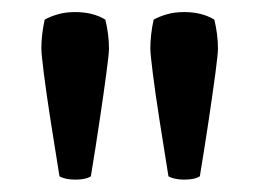

<svg xmlns="http://www.w3.org/2000/svg" viewBox="-20 -784 430 318"><path d="M229 -703.5Q229 -726.5 234.5 -751.5Q244.5 -757 257 -760.5Q269.5 -764 285 -764Q314.5 -764 335 -751.5Q341 -726.5 341 -703.5Q341 -695 336.8 -663Q332.5 -631 325.8 -585.8Q319 -540.5 311 -492Q302.5 -486.5 285.5 -486.5Q268.5 -486.5 259 -492Q251 -541 244 -586.2Q237 -631.5 233 -663.2Q229 -695 229 -703.5ZM48.5 -703.5Q48.5 -726.5 54 -751.5Q64 -757 76.5 -760.5Q89 -764 104.5 -764Q134 -764 154.5 -751.5Q160.5 -726.5 160.5 -703.5Q160.5 -695 156.2 -663Q152 -631 145.2 -585.8Q138.5 -540.5 130.5 -492Q122 -486.5 105 -486.5Q88 -486.5 78.5 -492Q70.5 -541 63.5 -586.2Q56.5 -631.5 52.5 -663.2Q48.5 -695 48.5 -703.5Z"/></svg>

Font: Signika SC
Style: Regular
Weight: 400
Designer: Anna Giedryś
Foundry: Anna Giedryś
Version: Version 2.000; ttfautohint (v1.8.3) -l 8 -r 50 -G 200 -x 9 -